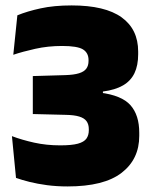

<svg xmlns="http://www.w3.org/2000/svg" viewBox="-20 -673 560 708"><path d="M229 14.5Q189 14.5 153.5 9.8Q118 5 89 -2.2Q60 -9.5 39 -17L24 -171Q61 -157 106 -147Q151 -137 202 -137Q244.5 -137 267.2 -143.2Q290 -149.5 298.8 -162Q307.5 -174.5 307.5 -192.5V-196.5Q307.5 -214.5 299.2 -226Q291 -237.5 272.2 -243.2Q253.5 -249 221.5 -249.5L101 -252.5V-392.5L221 -396Q252.5 -397 271.2 -402.8Q290 -408.5 298.2 -419.8Q306.5 -431 306.5 -448.5V-451.5Q306.5 -478 286 -490.8Q265.5 -503.5 209 -503.5Q157 -503.5 110 -493Q63 -482.5 29 -471L44 -616.5Q80.5 -631.5 129.8 -642.2Q179 -653 244 -653Q367.5 -653 428.5 -609Q489.5 -565 489.5 -483V-473Q489.5 -431.5 475.8 -403Q462 -374.5 433.5 -358Q405 -341.5 359.5 -335.5V-311.5L348.5 -331.5Q429 -321.5 461.2 -285Q493.5 -248.5 493.5 -183.5V-172Q493.5 -86 428.5 -35.8Q363.5 14.5 229 14.5Z"/></svg>

Font: Anek Gurmukhi Medium ExtraBold
Style: Regular
Weight: 800
Version: Version 1.003